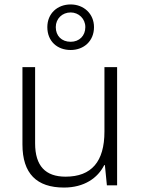

<svg xmlns="http://www.w3.org/2000/svg" viewBox="-20 -834 636 864"><path d="M298 -609C357 -609 403 -649 403 -712C403 -772 357 -814 298 -814C238 -814 193 -773 193 -712C193 -648 238 -609 298 -609ZM298 -646C257 -646 231 -673 231 -712C231 -750 260 -778 298 -778C334 -778 364 -750 364 -712C364 -673 337 -646 298 -646ZM507 -532H450V-242C450 -107 392 -39 275 -39C185 -39 138 -87 138 -189V-532H81V-184C81 -53 145 10 268 10C359 10 420 -33 449 -91H452L461 0H507Z"/></svg>

Font: Noto Sans Khmer UI Light
Style: Regular
Weight: 300
Designer: Danh Hong and the Monotype Design Team
Foundry: Monotype Imaging Inc.
Version: Version 2.002